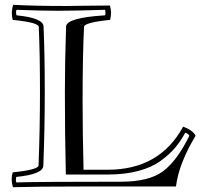

<svg xmlns="http://www.w3.org/2000/svg" viewBox="-20 -759 872 802"><path d="M251 -375Q251 -495 256 -648Q257 -685 419 -695Q422 -704 419 -718Q291 -714 219 -714Q159 -714 49 -718Q45 -709 49 -695Q161 -684 162 -648Q167 -533 167 -375Q167 -220 161 -67Q160 -31 48 -20Q45 -8 48 3Q142 0 486 0Q603 0 661.5 -44Q720 -88 771 -192Q767 -200 754 -205Q735 -170 712 -142.5Q689 -115 651.5 -87.5Q614 -60 558 -45Q502 -30 431 -30H255Q251 -201 251 -375ZM325 -339Q325 -205 329 -50H430Q647 -50 745 -230Q786 -215 797 -192Q727 -76 715 20H321Q128 20 34 23Q24 -9 33 -39Q140 -50 141 -68Q147 -221 147 -375Q147 -532 142 -647Q141 -665 33 -676Q25 -708 35 -739Q120 -734 254 -734Q274 -734 334 -735Q394 -736 439 -736Q448 -708 440 -676Q332 -665 331 -647Q325 -525 325 -339Z"/></svg>

Font: Jacques Francois Shadow
Style: Regular
Weight: 400
Designer: Alexei Vanyashin, Nikita Kanarev (i@xarsok.ru)
Foundry: Cyreal (www.cyreal.org)
Version: Version 1.003